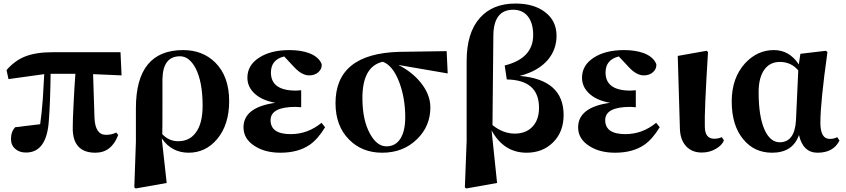

<svg xmlns="http://www.w3.org/2000/svg" viewBox="-20 -846 4780 1085"><path d="M514 -180Q518 -84 579 -84Q611 -84 637 -97L648 -83Q610 17 519 17Q391 17 391 -122Q391 -168 396 -263Q400 -347 406 -429H266Q264 -266 256 -164Q244 16 127 16Q90 16 67 -4Q42 -25 42 -61Q42 -102 66 -127Q68 -127 73 -128Q78 -129 85 -129Q104 -132 123 -134Q179 -141 207 -144Q216 -205 222 -288Q226 -345 230 -427L28 -399L17 -450Q63 -503 120 -526Q182 -551 278 -551H661L667 -420L506 -427Z M898 -258Q898 -114 897 -88Q934 -48 987 -48Q1050 -48 1085 -95Q1125 -146 1125 -249Q1125 -384 1085 -461Q1049 -528 997 -528Q901 -528 898 -400ZM748 -235Q748 -563 1015 -563Q1124 -563 1195 -494Q1275 -416 1275 -274Q1275 -141 1207 -60Q1142 17 1046 17Q950 17 894 -64L922 188L747 219L739 213L748 -45Z M1817 -127Q1776 -59 1729 -27Q1664 17 1565 17Q1477 17 1419 -21Q1356 -61 1356 -126Q1356 -240 1536 -265Q1454 -280 1413 -323Q1378 -359 1378 -407Q1378 -477 1444 -520Q1510 -563 1616 -563Q1679 -563 1726 -546Q1782 -525 1798 -483Q1800 -457 1779 -438Q1759 -420 1727 -420Q1686 -420 1643 -466L1586 -527Q1511 -509 1511 -436Q1511 -334 1652 -334Q1658 -334 1667 -335L1682 -336V-240Q1660 -242 1651 -242Q1509 -242 1509 -167Q1509 -88 1623 -88Q1719 -88 1797 -152Z M2243 -63Q2270 -106 2270 -184Q2270 -290 2237 -379Q2201 -476 2143 -497Q2028 -471 2028 -292Q2028 -167 2071 -90Q2110 -19 2164 -19Q2215 -19 2243 -63ZM2231 -479Q2308 -440 2356 -381Q2412 -313 2412 -239Q2412 -133 2337 -60Q2259 17 2140 17Q2026 17 1953 -57Q1876 -134 1876 -263Q1876 -543 2236 -553L2504 -557L2510 -431Z M2763 -139Q2823 -91 2889 -91Q2951 -91 2988 -129Q3026 -168 3026 -237Q3026 -394 2844 -397L2832 -476Q2993 -516 2993 -648Q2993 -719 2960 -757Q2930 -791 2880 -791Q2769 -791 2768 -644ZM2617 -501Q2617 -661 2692 -745Q2764 -826 2893 -826Q2998 -826 3061 -777Q3125 -728 3125 -644Q3125 -567 3077 -509Q3022 -444 2917 -417Q3165 -396 3165 -196Q3165 -101 3106 -42Q3047 17 2956 17Q2827 17 2758 -109L2789 188L2615 219L2607 213L2617 -50Z M3708 -127Q3667 -59 3620 -27Q3555 17 3456 17Q3368 17 3310 -21Q3247 -61 3247 -126Q3247 -240 3427 -265Q3345 -280 3304 -323Q3269 -359 3269 -407Q3269 -477 3335 -520Q3401 -563 3507 -563Q3570 -563 3617 -546Q3673 -525 3689 -483Q3691 -457 3670 -438Q3650 -420 3618 -420Q3577 -420 3534 -466L3477 -527Q3402 -509 3402 -436Q3402 -334 3543 -334Q3549 -334 3558 -335L3573 -336V-240Q3551 -242 3542 -242Q3400 -242 3400 -167Q3400 -88 3514 -88Q3610 -88 3688 -152Z M3857 -20Q3823 -57 3822 -123L3810 -530L3973 -559L3981 -552Q3960 -216 3963 -131Q3963 -62 4016 -62Q4039 -62 4059 -71L4071 -53Q4060 -25 4027 -6Q3991 16 3946 16Q3890 16 3857 -20Z M4491 -448Q4451 -496 4387 -496Q4333 -496 4302 -456Q4267 -411 4267 -325Q4267 -187 4301 -112Q4333 -42 4386 -42Q4470 -42 4478 -164ZM4724 -52Q4690 17 4600 17Q4518 17 4495 -83Q4460 17 4343 17Q4243 17 4181 -58Q4115 -136 4115 -273Q4115 -406 4191 -489Q4260 -563 4353 -563Q4441 -563 4494 -482L4503 -542L4647 -559L4656 -552Q4616 -268 4616 -152Q4616 -61 4669 -61Q4693 -61 4711 -71Z"/></svg>

Font: Source Han Serif SC Heavy
Style: Regular
Weight: 900
Designer: Ryoko NISHIZUKA  (kana & ideographs); Frank Grießhammer (Latin, Greek & Cyrillic); Wenlong ZHANG  (bopomofo); Sandoll Co
Foundry: Adobe Systems Incorporated
Version: Version 1.001 October 20, 2017